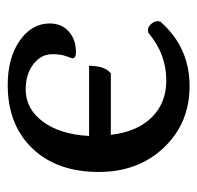

<svg xmlns="http://www.w3.org/2000/svg" viewBox="-27 -474 514 500"><g transform="rotate(-90 230.0 -224.0)"><path d="M422.9 -62.5Q424.8 -63.5 424.8 -70.3Q424.8 -79.1 417.5 -87.4Q410.2 -95.7 402.3 -95.7Q395.5 -95.7 393.6 -93.8Q338.9 -47.9 270.5 -47.9Q211.9 -47.9 174.3 -85.9Q136.7 -124 128.9 -192.4H289.1Q308.6 -208 308.6 -249H126Q129.9 -324.2 163.1 -369.1Q196.3 -414.1 247.1 -414.1Q287.1 -414.1 313 -394Q338.9 -374 338.9 -344.7Q338.9 -322.3 333.5 -308.1Q328.1 -293.9 328.1 -293Q328.1 -283.2 343.8 -283.2Q377 -283.2 397.9 -301.8Q418.9 -320.3 418.9 -351.6Q418.9 -398.4 374 -429.7Q329.1 -460.9 258.8 -460.9Q155.3 -460.9 93.8 -397Q32.2 -333 32.2 -223.6Q32.2 -121.1 95.7 -54.2Q159.2 12.7 255.9 12.7Q356.4 12.7 422.9 -62.5Z"/></g></svg>

Font: Kurale
Style: Regular
Weight: 400
Version: 1.0; ttfautohint (v1.3)